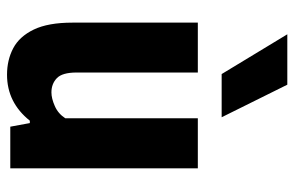

<svg xmlns="http://www.w3.org/2000/svg" viewBox="-169 -679 858 560"><g transform="rotate(90 260.0 -399.0)"><path d="M198 9.5Q155 9.5 120.8 -8.5Q86.5 -26.5 66.2 -68.5Q46 -110.5 46 -181.5V-547H191.5V-193.5Q191.5 -151.5 208 -135.8Q224.5 -120 249.5 -120Q267 -120 289.2 -129.8Q311.5 -139.5 325 -160.5V-547H471V0H349.5L339 -57H332Q279 9.5 198 9.5ZM196 -616.5 80 -808H227L322 -616.5Z"/></g></svg>

Font: Encode Sans Cnd
Style: Bold
Weight: 700
Width: 3
Designer: Multiple Designers
Foundry: Impallari Type
Version: Version 3.002; ttfautohint (v1.8.3) -l 8 -r 50 -G 200 -x 14 